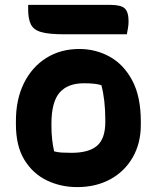

<svg xmlns="http://www.w3.org/2000/svg" viewBox="-20 -752 640 784"><path d="M304 -552Q371 -552 428 -520.5Q485 -489 520 -423.5Q555 -358 555 -256V-242Q555 -167 522 -109.5Q489 -52 430.5 -20Q372 12 295 12Q228 12 171 -15.5Q114 -43 79.5 -99.5Q45 -156 45 -244V-258Q45 -346 77.5 -412Q110 -478 168.5 -515Q227 -552 304 -552ZM323 -412Q256 -412 223 -373.5Q190 -335 190 -246V-239Q190 -208 193 -182Q196 -156 201 -134Q216 -130 232 -129Q248 -128 272 -128Q343 -128 376.5 -157Q410 -186 410 -254V-261Q410 -344 394 -404Q371 -412 323 -412ZM95 -732H432Q474 -732 489.5 -717.5Q505 -703 505 -665Q505 -651 502.5 -637Q500 -623 498 -612H241Q180 -612 148.5 -621Q117 -630 106 -652.5Q95 -675 95 -713Z"/></svg>

Font: Recursive Sn Csl St XBd
Style: Regular
Weight: 800
Version: Version 1.085;hotconv 1.1.0;makeotfexe 2.6.0; ttfautohint (v